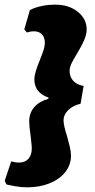

<svg xmlns="http://www.w3.org/2000/svg" viewBox="-62 -679 408 822"><path d="M210 -164Q210 -143 225 -96Q231 -75 236.5 -52Q242 -29 242 -13Q242 26 218 57Q194 88 151 105.5Q108 123 54 123Q28 123 1 118Q-26 113 -34 111L-42 95L-14 12Q-11 13 -0.5 15Q10 17 19 17Q45 17 59.5 1Q74 -15 74 -43Q74 -53 72 -70.5Q70 -88 69 -98Q63 -140 63 -159Q63 -195 84.5 -220Q106 -245 145 -256L146 -261Q85 -282 85 -340Q85 -365 109 -423Q120 -450 125 -466.5Q130 -483 130 -496Q130 -519 117.5 -532Q105 -545 83 -545Q74 -545 65 -543Q56 -541 53 -540L42 -553L66 -636Q69 -638 82.5 -643.5Q96 -649 120 -654Q144 -659 176 -659Q233 -659 271 -628.5Q309 -598 309 -553Q309 -532 298.5 -507.5Q288 -483 268 -450Q252 -424 244 -407Q236 -390 236 -376Q236 -350 251.5 -333Q267 -316 296 -311L283 -235Q250 -227 230 -207.5Q210 -188 210 -164Z"/></svg>

Font: Alegreya Black
Style: Italic
Weight: 900
Italic angle: -7°
Designer: Juan Pablo del Peral
Foundry: Huerta Tipografica
Version: Version 2.007; ttfautohint (v1.6)